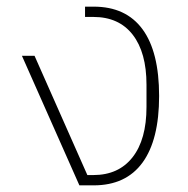

<svg xmlns="http://www.w3.org/2000/svg" viewBox="-20 -558 566 578"><path d="M46 -390H84L243 -31H261Q337 -31 379 -84.5Q421 -138 421 -236V-303Q421 -400 379.5 -453.5Q338 -507 261 -507H236V-538H262Q359 -538 409 -470Q459 -402 459 -269Q459 -137 409 -68.5Q359 0 262 0H219Z"/></svg>

Font: IBM Plex Sans Thai ExtLt
Style: Regular
Weight: 200
Designer: Mike Abbink, Paul van der Laan, Pieter van Rosmalen, Ben Mitchell, Mark Frömberg
Foundry: Bold Monday
Version: Version 1.2